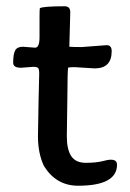

<svg xmlns="http://www.w3.org/2000/svg" viewBox="-20 -580 415 612"><path d="M195 -289 193 -145Q193 -104 207 -82.5Q221 -61 254 -61Q287 -61 310 -67Q353 -79 353 -55Q353 12 229 12Q159 12 120 -51Q101 -91 101 -146L103 -262L105 -346Q105 -360 101 -363.5Q97 -367 86 -367L47 -364Q22 -364 22 -380Q22 -408 28.5 -419.5Q35 -431 53 -431L92 -428Q106 -428 106 -462Q106 -466 106 -467V-524Q106 -550 107 -554Q119 -560 186 -560Q204 -560 204 -541L201 -431Q213 -430 240 -430L320 -436Q336 -436 336 -417Q336 -362 282 -362L217 -366Q201 -366 197 -364Q195 -346 195 -289Z"/></svg>

Font: Cagliostro
Style: Regular
Weight: 400
Designer: Matthew Desmond
Foundry: Matthew Desmond
Version: Version